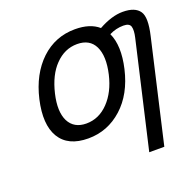

<svg xmlns="http://www.w3.org/2000/svg" viewBox="-129 -673 1020 1006"><g transform="rotate(-20 381.0 -169.5)"><path d="M751 -369 620 200H536L672 -389Q681 -428 675 -449Q669 -470 635 -470Q594 -470 556 -451Q591 -376 563 -254Q533 -124 452 -51Q370 23 262 23Q149 23 104 -52Q60 -126 90 -258Q120 -388 200 -464Q280 -539 390 -539Q474 -539 521 -498Q595 -539 656 -539Q725 -539 750 -502Q774 -467 751 -369ZM251 -407Q200 -355 177 -258Q155 -164 182 -109Q210 -54 279 -54Q349 -54 402 -109Q455 -164 476 -255Q498 -351 471 -407Q444 -462 374 -462Q304 -462 251 -407Z"/></g></svg>

Font: Miedinger
Style: Italic
Weight: 400
Italic angle: -13°
Version: Version 001.000